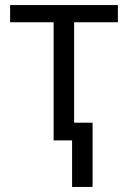

<svg xmlns="http://www.w3.org/2000/svg" viewBox="-20 -555 507 759"><path d="M192 -467H20V-535H446V-467H273V-70H346V184H265V0H192Z"/></svg>

Font: Stephens Clock
Style: Regular
Weight: 400
Designer: Peter Wiegel (catfonts.de) with slight modifications by DT1.org
Version: Version 0.9.1